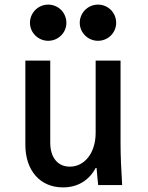

<svg xmlns="http://www.w3.org/2000/svg" viewBox="-20 -803 640 833"><path d="M503 -180V-540H395V-226C395 -141 348 -80 283 -80C230 -80 198 -120 198 -184V-540H90V-175C90 -63 154 10 253 10C317 10 366 -20 395 -74H399C401 -50 403 -26 406 0H510C506 -63 503 -129 503 -180ZM110 -704C110 -661 146 -626 189 -626C233 -626 268 -661 268 -704C268 -748 233 -783 189 -783C146 -783 110 -748 110 -704ZM326 -704C326 -661 362 -626 405 -626C449 -626 484 -661 484 -704C484 -748 449 -783 405 -783C362 -783 326 -748 326 -704Z"/></svg>

Font: CommitMono
Style: 600Regular
Weight: 600
Monospace: yes
Designer: Eigil Nikolajsen
Foundry: Eigil Nikolajsen
Version: Version 1.143